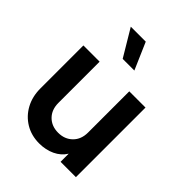

<svg xmlns="http://www.w3.org/2000/svg" viewBox="-229 -935 1071 1071"><g transform="rotate(45 306.5 -399.0)"><path d="M269 12Q207 12 159 -17Q111 -46 84 -96Q57 -146 57 -210V-549H185V-224Q185 -170 217.5 -137.5Q250 -105 302 -105Q353 -105 386 -137.5Q419 -170 419 -224V-549H547V0H426V-64Q403 -27 361.5 -7.5Q320 12 269 12ZM357 -651H265L170 -810H288Z"/></g></svg>

Font: Plus Jakarta Text
Style: Bold
Weight: 700
Designer: Gumpita Rahayu
Foundry: Tokotype Studio
Version: Version 1.000